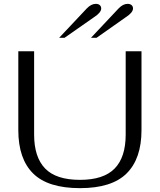

<svg xmlns="http://www.w3.org/2000/svg" viewBox="-20 -966 829 996"><path d="M75 -291V-700H157V-268Q157 -151 214 -92Q271 -33 395 -33Q517 -33 574.5 -91.5Q632 -150 632 -268V-700H714V-291Q714 -143 637 -66.5Q560 10 395 10Q229 10 152 -66Q75 -142 75 -291ZM430 -922Q453 -946 477 -946Q490 -946 497.5 -939.5Q505 -933 505 -922Q505 -901 468 -877L315 -770H287ZM595 -922Q618 -946 642 -946Q655 -946 662.5 -939.5Q670 -933 670 -922Q670 -901 633 -877L481 -770H452Z"/></svg>

Font: Fahkwang Light
Style: Regular
Weight: 300
Version: Version 1.000; ttfautohint (v1.6)